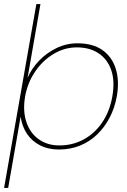

<svg xmlns="http://www.w3.org/2000/svg" viewBox="-46 -720 622 940"><path d="M-26 200 132 -700H152L89 -339Q109 -385 145.5 -423Q182 -461 230.5 -484.5Q279 -508 333 -508Q409 -508 456 -474.5Q503 -441 521 -382.5Q539 -324 526 -249Q516 -193 491.5 -145.5Q467 -98 430.5 -62.5Q394 -27 346.5 -7.5Q299 12 242 12Q190 12 150 -8.5Q110 -29 86 -65Q62 -101 55 -149L-6 200ZM245 -8Q309 -8 363 -37Q417 -66 454 -120Q491 -174 504 -248Q517 -322 499 -375.5Q481 -429 437.5 -458.5Q394 -488 330 -488Q270 -488 216.5 -456Q163 -424 126 -369.5Q89 -315 77 -248Q65 -179 82.5 -124.5Q100 -70 142.5 -39Q185 -8 245 -8Z"/></svg>

Font: DM Sans 36pt Thin
Style: Italic
Weight: 250
Italic angle: -10°
Designer: Colophon Foundry, Jonny Pinhorn
Foundry: Colophon Foundry
Version: Version 4.004;gftools[0.9.30]